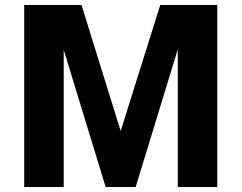

<svg xmlns="http://www.w3.org/2000/svg" viewBox="-20 -743 960 763"><path d="M76.2 -723H304L459.5 -222.5L616.8 -723H843.5V0H686.5V-547L519.2 0H399.8L233.2 -545V0H76.2Z"/></svg>

Font: Public Sans VF
Style: Regular
Weight: 400
Designer: Pablo Impallari, Rodrigo Fuenzalida (Modified by Dan O. Williams and USWDS)
Version: Version 1.003